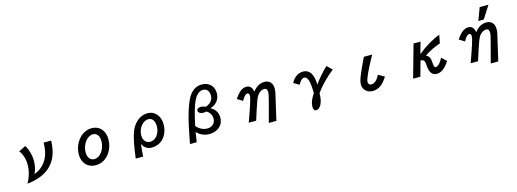

<svg xmlns="http://www.w3.org/2000/svg" viewBox="-0 -2052 9001 3343"><g transform="rotate(-15 4500.0 -380.5)"><path d="M812 -564.9Q806.6 -261.2 632.3 -106.4Q483.4 26.9 220.2 53.2Q309.1 -103.5 309.1 -270.5Q309.1 -417 228 -527.8L354 -590.8Q432.1 -455.1 432.1 -303.2Q432.1 -181.6 382.3 -77.1Q528.8 -129.9 607.9 -265.6Q676.3 -382.3 677.2 -564.9Z M1544.9 -590.8Q1662.1 -590.8 1728 -506.8Q1781.7 -438.5 1781.7 -330.1Q1781.7 -193.4 1707.5 -86.9Q1664.1 -24.4 1602.5 11.2Q1535.2 50.8 1457 50.8Q1338.4 50.8 1271 -30.8Q1214.8 -99.1 1214.8 -207Q1214.8 -319.3 1272 -418Q1335.9 -527.3 1439 -569.8Q1489.7 -590.8 1544.9 -590.8ZM1543 -482.9Q1489.3 -482.9 1440.4 -441.4Q1398.4 -406.2 1372.1 -351.6Q1338.9 -283.2 1338.9 -208Q1338.9 -155.8 1358.4 -118.7Q1390.6 -58.1 1458 -58.1Q1521 -58.1 1574.7 -114.3Q1611.8 -153.3 1633.3 -208.5Q1655.8 -267.1 1655.8 -330.6Q1655.8 -397 1629.9 -436.5Q1599.6 -482.9 1543 -482.9Z M2153.8 119.1Q2196.8 -223.6 2252 -356.4Q2291 -450.7 2356 -510.7Q2442.4 -590.8 2552.7 -590.8Q2663.1 -590.8 2726.6 -504.4Q2777.8 -435.1 2777.8 -332Q2777.8 -217.8 2723.6 -130.9Q2671.9 -47.4 2585.4 -13.2Q2534.2 6.8 2477.5 6.8Q2360.4 6.8 2308.6 -103Q2290.5 27.3 2288.6 119.1ZM2542.5 -486.8Q2483.9 -486.8 2432.6 -439Q2389.6 -398.4 2367.2 -337.4Q2350.6 -292.5 2350.6 -246.1Q2350.6 -197.8 2369.6 -162.1Q2403.8 -98.1 2474.6 -98.1Q2545.4 -98.1 2596.7 -159.2Q2654.8 -228 2654.8 -331.5Q2654.8 -403.3 2625 -444.8Q2595.2 -486.8 2542.5 -486.8Z M3131.8 119.1 3137.2 91.3Q3192.9 -205.1 3223.6 -319.3Q3287.6 -559.6 3346.7 -664.1Q3440.9 -830.1 3595.7 -830.1Q3687.5 -830.1 3746.6 -777.3Q3813 -718.3 3813 -616.2Q3813 -513.2 3739.3 -445.8Q3699.7 -409.7 3636.7 -390.6Q3691.4 -364.3 3721.7 -320.8Q3761.7 -264.2 3761.7 -191.4Q3761.7 -80.1 3678.7 -15.1Q3608.9 39.1 3503.4 39.1Q3375.5 39.1 3280.8 -59.1Q3263.7 37.6 3253.9 119.1ZM3564.9 -437Q3626 -456.1 3660.2 -493.2Q3703.1 -539.6 3703.1 -606Q3703.1 -648.4 3687 -679.7Q3659.2 -733.9 3594.7 -733.9Q3493.2 -733.9 3424.8 -591.8Q3362.3 -462.4 3300.8 -160.6Q3386.2 -64 3498 -64Q3553.2 -64 3592.8 -94.7Q3643.6 -134.8 3643.6 -204.1Q3643.6 -262.2 3608.9 -308.6Q3588.4 -335.4 3553.7 -354Q3524.9 -347.2 3502 -347.2Q3455.6 -347.2 3427.7 -368.7Q3406.7 -385.3 3406.7 -407.2Q3406.7 -431.2 3429.7 -445.3Q3450.7 -458.5 3481.9 -458.5Q3517.6 -458.5 3564.9 -437Z M4216.3 24.9Q4357.9 -360.4 4357.9 -423.3Q4357.9 -473.1 4321.8 -473.1Q4277.3 -473.1 4220.2 -367.2L4122.1 -428.2Q4169.9 -499 4210.4 -535.6Q4271.5 -591.3 4336.4 -591.3Q4398.4 -591.3 4428.7 -540.5Q4444.8 -514.2 4449.2 -471.2Q4541.5 -591.3 4661.6 -591.3Q4733.4 -591.3 4772 -545.9Q4807.1 -504.4 4807.1 -431.6Q4807.1 -396 4798.3 -354Q4796.4 -346.7 4720.2 -15.6L4695.3 92.3L4689 119.1H4553.2L4560.5 91.3Q4654.3 -253.4 4672.9 -336.9Q4681.6 -375 4681.6 -401.4Q4681.6 -473.1 4628.4 -473.1Q4568.4 -473.1 4516.6 -414.6Q4486.3 -379.9 4462.4 -314.9Q4411.6 -173.8 4350.1 24.9Z M5143.1 -442.9Q5175.3 -505.9 5221.7 -542Q5284.2 -590.8 5358.4 -590.8Q5534.2 -590.8 5542 -307.1Q5643.6 -450.2 5777.8 -579.1L5869.1 -491.2Q5668.9 -331.5 5541 -154.8Q5539.1 -18.1 5497.6 54.2Q5460.9 119.1 5408.2 119.1Q5358.9 119.1 5358.9 39.1Q5358.9 -55.7 5444.8 -179.2Q5442.4 -340.3 5421.9 -406.7Q5398.4 -483.9 5350.1 -483.9Q5298.3 -483.9 5243.2 -383.8Z M6714.8 -136.7Q6660.6 -52.7 6611.3 -10.7Q6538.1 51.3 6448.2 51.3Q6359.4 51.3 6309.6 -9.3Q6273.9 -52.2 6273.9 -113.3Q6273.9 -167 6313 -265.1Q6348.6 -355.5 6449.2 -564.9H6599.1Q6397.9 -202.1 6397.9 -126.5Q6397.9 -65.9 6455.1 -65.9Q6535.2 -65.9 6605 -199.7Z M7471.2 -564.9 7411.1 -354Q7612.3 -520 7816.4 -595.7L7788.1 -448.2Q7635.3 -397.9 7497.1 -304.2Q7548.8 -284.2 7564.9 -235.8Q7573.7 -210 7577.1 -153.8Q7579.6 -108.9 7587.4 -88.4Q7595.7 -67.4 7615.2 -67.4Q7638.2 -67.4 7669.4 -95.7Q7712.4 -134.3 7742.2 -202.1L7831.1 -121.1Q7723.6 50.8 7602.1 50.8Q7475.6 50.8 7466.3 -138.2Q7462.9 -204.1 7445.8 -226.1Q7429.7 -247.1 7385.3 -247.1L7310.1 24.9H7179.2L7345.2 -564.9Z M8536.1 -650.9 8622.1 -879.9H8780.3L8633.8 -650.9ZM8350.1 24.9H8216.3Q8357.9 -360.8 8357.9 -423.3Q8357.9 -473.1 8321.8 -473.1Q8277.3 -473.1 8220.2 -367.2L8122.1 -428.2Q8146 -463.9 8168.2 -490.7Q8190.4 -517.6 8210.4 -535.6Q8271.5 -591.3 8336.4 -591.3Q8398.4 -591.3 8428.7 -540.5Q8444.8 -514.2 8449.2 -471.2Q8541.5 -591.3 8661.6 -591.3Q8733.4 -591.3 8772 -545.9Q8807.1 -504.4 8807.1 -431.6Q8807.1 -396 8798.3 -354Q8797.4 -350.6 8777.8 -265.9Q8758.3 -181.2 8720.2 -15.6L8695.3 92.3L8689 119.1H8553.2L8560.5 91.3Q8606 -81.5 8634.8 -188.5Q8663.6 -295.4 8672.9 -336.9Q8681.6 -375 8681.6 -401.4Q8681.6 -473.1 8628.4 -473.1Q8568.8 -473.1 8516.6 -414.6Q8486.8 -380.4 8462.4 -314.9Q8437 -244.1 8408.9 -159.2Q8380.9 -74.2 8350.1 24.9Z"/></g></svg>

Font: BIZ UDPGothic
Style: Bold
Weight: 700
Designer: TypeBank Co., Ltd.
Foundry: Morisawa Inc.
Version: Version 1.051